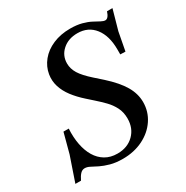

<svg xmlns="http://www.w3.org/2000/svg" viewBox="-167 -858 974 1008"><g transform="rotate(-30 320.0 -354.5)"><path d="M293 11Q250 11 218 2Q186 -7 163.5 -18Q141 -29 124.5 -38Q108 -47 93 -47Q78 -47 66.5 -35Q55 -23 44 0H10L61 -149L93 -269H125Q122 -217 130.5 -173Q139 -129 158.5 -96.5Q178 -64 209 -45.5Q240 -27 282 -27Q343 -27 381 -64.5Q419 -102 419 -161Q419 -199 404 -228.5Q389 -258 365.5 -282Q342 -306 317 -328L280 -361Q244 -393 219 -426Q194 -459 183 -494.5Q172 -530 178 -567Q185 -610 213.5 -645Q242 -680 288.5 -700Q335 -720 393 -720Q433 -720 463 -712Q493 -704 514.5 -692.5Q536 -681 551 -673Q566 -665 576 -665Q595 -665 607 -702H640L606 -581L585 -470L554 -471V-501Q554 -584 516.5 -632Q479 -680 414 -680Q359 -680 323.5 -648.5Q288 -617 288 -569Q288 -537 306.5 -507Q325 -477 370 -437L415 -397Q477 -341 505 -293Q533 -245 533 -195Q533 -137 501.5 -90Q470 -43 415.5 -16Q361 11 293 11Z"/></g></svg>

Font: Baskervville SemiBold
Style: Italic
Weight: 600
Italic angle: -18°
Version: Version 1.100